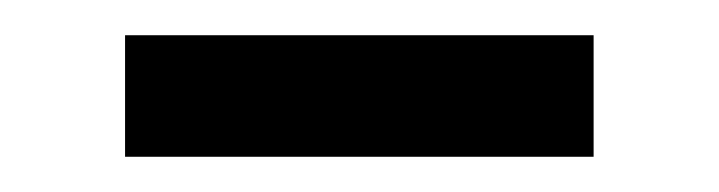

<svg xmlns="http://www.w3.org/2000/svg" viewBox="-20 -633 408 109"><path d="M51 -544V-613H317V-544Z"/></svg>

Font: Lisu Bosa
Style: Bold
Weight: 700
Designer: David Morse, Annie Olsen, Victor Gaultney, Frank Grießhammer (Latin)
Foundry: SIL International
Version: Version 2.000